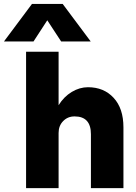

<svg xmlns="http://www.w3.org/2000/svg" viewBox="-89 -966 699 986"><path d="M75.2 -945.8H232.9L377 -752.9H225.1L153.8 -861.8L83 -752.9H-68.8ZM377.9 -276.9Q377.9 -368.2 293.9 -368.2Q258.8 -368.2 235.4 -344.2Q211.9 -320.3 211.9 -283.2V0H44.9V-700.2H211.9V-425.8Q239.3 -469.7 279.5 -493.9Q319.8 -518.1 362.8 -518.1Q444.3 -518.1 494.6 -463.6Q544.9 -409.2 544.9 -312V0H377.9Z"/></svg>

Font: Overused Grotesk ExtraBold
Style: Regular
Weight: 800
Version: Version 0.002